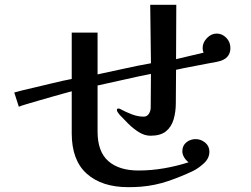

<svg xmlns="http://www.w3.org/2000/svg" viewBox="-20 -758 1040 795"><path d="M934 -559Q934 -537 921 -522.5Q908 -508 878 -502Q866 -500 843 -495.5Q820 -491 793.5 -486Q767 -481 744 -476.5Q721 -472 709 -469L708 -331Q708 -295 699 -264Q690 -233 667.5 -214.5Q645 -196 603 -196Q579 -196 555.5 -210.5Q532 -225 511.5 -245.5Q491 -266 475 -283Q472 -287 468 -292.5Q464 -298 464 -303Q464 -308 469 -308.5Q474 -309 477 -307Q501 -294 526 -284.5Q551 -275 575 -275Q589 -275 596.5 -287Q604 -299 604 -312L605 -452Q553 -442 492.5 -428Q432 -414 384 -404V-213Q384 -130 428.5 -91Q473 -52 553 -52Q606 -52 658.5 -61Q711 -70 761 -86Q750 -94 742.5 -106.5Q735 -119 735 -132Q735 -155 751.5 -168.5Q768 -182 790 -182Q812 -182 829.5 -167.5Q847 -153 847 -130Q847 -103 825 -82.5Q803 -62 781 -51Q729 -26 675.5 -8Q622 10 564 15Q551 16 538 16.5Q525 17 511 17Q402 17 339.5 -38.5Q277 -94 277 -206V-380Q269 -378 247.5 -372Q226 -366 197.5 -358Q169 -350 140 -341.5Q111 -333 89 -326.5Q67 -320 58 -316L39 -375Q48 -378 71 -383.5Q94 -389 124 -396Q154 -403 184.5 -410.5Q215 -418 240 -423.5Q265 -429 277 -431V-623H384V-450Q437 -461 495 -474Q553 -487 605 -496L602 -738H710L709 -513Q738 -520 768 -527Q798 -534 823 -540Q819 -548 819 -559Q819 -582 837 -600.5Q855 -619 877 -619Q900 -619 917 -601.5Q934 -584 934 -559Z"/></svg>

Font: Kaisei Decol
Style: Bold
Weight: 700
Designer: Font-Kai, 金井和夫
Foundry: KAZUO KANAI
Version: Version 5.003